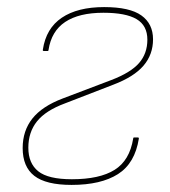

<svg xmlns="http://www.w3.org/2000/svg" viewBox="-20 -510 481 542"><path d="M182 12Q110 12 77 -13.5Q44 -39 44 -92Q44 -141 71.5 -175.5Q99 -210 157 -232L294 -284Q349 -305 372.5 -332Q396 -359 396 -398Q396 -438 365.5 -456Q335 -474 272 -474Q203 -474 164 -448Q125 -422 117 -369Q117 -366 114 -366H104Q100 -366 101 -370Q110 -430 154.5 -460Q199 -490 274 -490Q346 -490 379 -466.5Q412 -443 412 -399Q412 -356 385 -324.5Q358 -293 300 -271L163 -218Q109 -198 84.5 -167.5Q60 -137 60 -93Q60 -49 88 -26.5Q116 -4 183 -4Q261 -4 303.5 -30.5Q346 -57 356 -119Q356 -122 359 -122H369Q372 -122 372 -119Q361 -49 313 -18.5Q265 12 182 12Z"/></svg>

Font: Sofia Sans Hairline
Style: Italic
Weight: 1
Italic angle: -9°
Designer: Botio Nikoltchev, Ani Petrova
Foundry: lettersoup
Version: Version 4.102